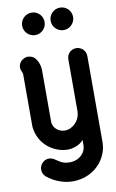

<svg xmlns="http://www.w3.org/2000/svg" viewBox="-113 -905 719 1195"><g transform="rotate(-10 246.5 -307.5)"><path d="M355 -705C394 -705 426 -737 426 -776C426 -815 395 -847 355 -847C316 -847 284 -815 284 -776C284 -737 316 -705 355 -705ZM175 -705C214 -705 246 -737 246 -776C246 -815 215 -847 175 -847C136 -847 104 -815 104 -776C104 -737 136 -705 175 -705ZM351 -195C351 -133 302 -88 253 -88C214 -88 181 -117 178 -153V-479C178 -500 174 -525 160 -547C142 -578 122 -578 106 -581C91 -581 46 -569 46 -521C46 -500 56 -496 58 -479V-148C68 -33 164 32 253 32C276 32 328 20 351 -12V23C351 68 311 112 249 112C198 112 181 90 155 75C110 50 65 85 65 126C65 154 83 170 87 173C128 206 185 232 249 232C378 232 471 133 471 23V-521C471 -554 444 -581 411 -581C377 -581 351 -554 351 -521Z"/></g></svg>

Font: LS
Style: Bold
Weight: 700
Designer: BSozoo
Foundry: BSozoo
Version: Version 001.000